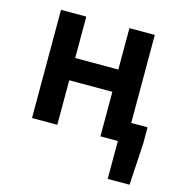

<svg xmlns="http://www.w3.org/2000/svg" viewBox="-100 -580 790 842"><g transform="rotate(15 294.5 -159.5)"><path d="M463.9 171.9V0H384.8V-202.1H189V0H74.2V-491.2H189V-303.2H384.8V-491.2H500V-91.8H574.2V-17.1L563 171.9Z"/></g></svg>

Font: SourceSansPro-Semibold
Style: Regular
Weight: 600
Designer: Paul D. Hunt
Foundry: Adobe Systems Incorporated
Version: Version 2.020;PS 2.0;hotconv 1.0.86;makeotf.lib2.5.63406